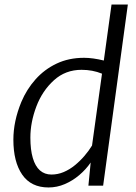

<svg xmlns="http://www.w3.org/2000/svg" viewBox="-20 -819 601 847"><path d="M194 8Q117 8 78 -48.5Q39 -105 39 -203Q39 -284 74 -369Q97.5 -425 136.8 -469Q176 -513 229.8 -538.5Q283.5 -564 351 -564Q370 -564 391.8 -561Q413.5 -558 438 -552L472 -799H544L435 0H370L380 -102Q359.5 -72 330.2 -47Q301 -22 266.2 -7Q231.5 8 194 8ZM207 -49Q235 -49 261 -60Q287 -71 310 -89.8Q333 -108.5 352.5 -131.2Q372 -154 386 -177L430 -494Q388.5 -511 340 -511Q268.5 -511 218 -465Q166.5 -418.5 140.2 -348.8Q114 -279 114 -212Q114 -158 124.8 -121.8Q135.5 -85.5 156.2 -67.2Q177 -49 207 -49Z"/></svg>

Font: Merriweather Sans Variable Regular
Style: Italic
Weight: 300
Italic angle: -8°
Designer: Eben Sorkin
Foundry: Eben Sorkin
Version: Version 2.001